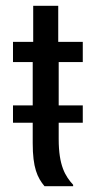

<svg xmlns="http://www.w3.org/2000/svg" viewBox="-20 -645 332 665"><path d="M233.3 0V-5C205.8 -35 183.3 -71.7 183.3 -163.3V-220H266.7V-280H183.3V-430H266.7V-500H181.7V-625H95V-500H25V-430H93.3V-280H25V-220H93.3V-149.2C93.3 -64.2 109.2 -30 134.2 0Z"/></svg>

Font: Familjen Grotesk
Style: Regular
Weight: 400
Designer: Anders Wikstroem, Jonas Baeckman, Matilda Gysing, Kristian Moeller
Foundry: Familjen STHLM AB
Version: Version 2.000